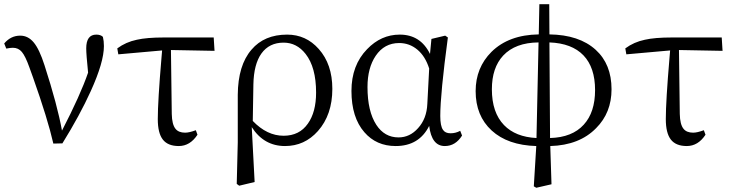

<svg xmlns="http://www.w3.org/2000/svg" viewBox="-20 -680 3479 912"><path d="M233.4 2Q207 -114.3 136.7 -312.5Q125 -344.7 119.1 -361.3Q100.6 -413.1 84 -433.1Q67.4 -453.1 41 -453.1Q29.3 -453.1 9.8 -449.2L0 -473.6Q31.2 -510.7 76.2 -510.7Q113.3 -510.7 140.1 -478.5Q167 -446.3 191.4 -370.1Q252.9 -179.7 274.4 -59.6Q362.3 -229.5 398.4 -335Q389.6 -421.9 389.6 -450.2Q389.6 -515.6 437.5 -515.6Q458 -515.6 468.8 -504.9Q473.6 -485.4 473.6 -460.9Q473.6 -384.8 411.1 -247.1Q359.4 -132.8 276.4 1Z M829.1 13.7Q777.3 13.7 753.4 -17.1Q729.5 -47.9 729.5 -114.3Q729.5 -199.2 747.1 -406.2Q749 -429.7 750 -440.4L542 -421.9L537.1 -450.2Q578.1 -480.5 629.9 -491.2Q676.8 -502 758.8 -502H995.1L999 -438.5L792 -442.4L795.9 -138.7Q796.9 -88.9 813.5 -68.4Q828.1 -49.8 859.4 -49.8Q878.9 -49.8 910.2 -61.5L918 -40Q882.8 13.7 829.1 13.7Z M1116.2 202.1 1104.5 193.4 1109.4 -3.9V-229.5Q1110.4 -370.1 1174.8 -444.3Q1235.4 -515.6 1343.8 -515.6Q1433.6 -515.6 1494.1 -447.3Q1558.6 -375 1558.6 -257.8Q1558.6 -134.8 1490.2 -57.6Q1426.8 13.7 1334 13.7Q1233.4 13.7 1175.8 -76.2L1189.5 184.6ZM1327.1 -35.2Q1402.3 -35.2 1442.4 -92.8Q1481.4 -147.5 1481.4 -240.2Q1481.4 -360.4 1431.6 -423.8Q1389.6 -477.5 1327.1 -477.5Q1258.8 -477.5 1221.7 -425.8Q1185.5 -375 1183.6 -279.3L1180.7 -105.5Q1248 -35.2 1327.1 -35.2Z M1859.4 13.7Q1767.6 13.7 1710.9 -51.8Q1649.4 -122.1 1649.4 -248Q1649.4 -370.1 1723.6 -446.3Q1790 -515.6 1878.9 -515.6Q1977.5 -515.6 2022.5 -423.8L2029.3 -495.1L2094.7 -510.7L2107.4 -502Q2071.3 -233.4 2071.3 -128.9Q2071.3 -82 2084 -63.5Q2094.7 -46.9 2120.1 -46.9Q2144.5 -46.9 2166 -58.6L2174.8 -36.1Q2143.6 13.7 2092.8 13.7Q2030.3 13.7 2018.6 -82Q1970.7 13.7 1859.4 13.7ZM1873 -27.3Q1926.8 -27.3 1965.8 -71.3Q2006.8 -116.2 2009.8 -186.5L2018.6 -354.5Q2000 -413.1 1962.4 -444.3Q1924.8 -475.6 1876 -475.6Q1805.7 -475.6 1764.6 -415Q1725.6 -357.4 1725.6 -266.6Q1725.6 -151.4 1767.6 -86.9Q1806.6 -27.3 1873 -27.3Z M2527.3 211.9 2515.6 205.1 2527.3 13.7Q2391.6 9.8 2315.4 -60.1Q2239.3 -129.9 2239.3 -247.1Q2239.3 -358.4 2314.5 -433.6Q2396.5 -514.6 2539.1 -516.6L2542 -660.2H2588.9L2589.8 -516.6Q2731.4 -514.6 2809.6 -443.4Q2884.8 -375 2884.8 -255.9Q2884.8 -144.5 2811.5 -71.3Q2732.4 9.8 2593.8 13.7L2599.6 195.3ZM2528.3 -24.4 2538.1 -478.5Q2427.7 -477.5 2370.1 -416Q2316.4 -358.4 2316.4 -255.9Q2316.4 -145.5 2374 -85.9Q2428.7 -29.3 2528.3 -24.4ZM2592.8 -24.4Q2698.2 -27.3 2752.9 -87.9Q2806.6 -146.5 2806.6 -252Q2806.6 -359.4 2751.5 -417Q2696.3 -474.6 2589.8 -478.5Z M3242.2 13.7Q3190.4 13.7 3166.5 -17.1Q3142.6 -47.9 3142.6 -114.3Q3142.6 -199.2 3160.2 -406.2Q3162.1 -429.7 3163.1 -440.4L2955.1 -421.9L2950.2 -450.2Q2991.2 -480.5 3043 -491.2Q3089.8 -502 3171.9 -502H3408.2L3412.1 -438.5L3205.1 -442.4L3209 -138.7Q3210 -88.9 3226.6 -68.4Q3241.2 -49.8 3272.5 -49.8Q3292 -49.8 3323.2 -61.5L3331.1 -40Q3295.9 13.7 3242.2 13.7Z"/></svg>

Font: Bpmf GenYo Min R
Style: R
Weight: 400
Foundry: But Ko
Version: Version 1.320